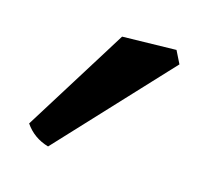

<svg xmlns="http://www.w3.org/2000/svg" viewBox="-46 -787 322 298"><g transform="rotate(15 115.0 -638.0)"><path d="M51.8 -540Q27.8 -546.9 14.2 -566.9L118.7 -734.4L205.6 -736.3L215.8 -715.8Z"/></g></svg>

Font: Fjord
Style: One
Weight: 400
Designer: Viktoriya Grabowska
Foundry: Viktoriya Grabowska
Version: Version 1.002